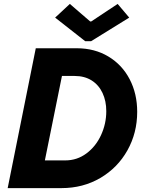

<svg xmlns="http://www.w3.org/2000/svg" viewBox="-20 -968 740 988"><path d="M164.1 -719.7H375Q466.8 -719.7 537.6 -677.2Q608.4 -634.8 647.2 -560.3Q686 -485.8 686 -392.6Q686 -284.2 635.7 -194.3Q585.4 -104.5 496.3 -52.2Q407.2 0 296.4 0H19.5ZM526.9 -396Q526.9 -448.2 507.6 -489.5Q488.3 -530.8 451.7 -554Q415 -577.1 364.3 -577.1H298.8L210.9 -142.6H315.9Q376.5 -142.6 424.8 -178.5Q473.1 -214.4 500 -272.9Q526.9 -331.5 526.9 -396ZM263.7 -877.4 339.4 -947.8 444.3 -857.4H449.2L585.4 -947.8L645 -877.4L448.7 -755.9H418.5Z"/></svg>

Font: Reddit Sans Vanilla ExtraBold
Style: Italic
Weight: 800
Italic angle: -11.25°
Designer: Stephen Hutchings
Version: Version 1.013